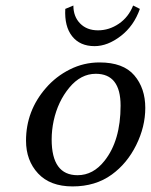

<svg xmlns="http://www.w3.org/2000/svg" viewBox="-20 -665 546 695"><path d="M245.6 -645Q245.6 -605 270 -580.1Q294.4 -555.2 334.7 -555.2Q375 -555.2 410.2 -579.1Q445.3 -603 461.9 -645L486.3 -632.8Q464.8 -571.3 417.2 -534.7Q369.6 -498 322.3 -498Q269.5 -498 241.2 -533.7Q212.9 -569.3 216.3 -632.8ZM146 -346.2Q182.1 -388.2 232.7 -413.6Q283.2 -439 340.3 -439Q426.3 -439 466.1 -392.3Q505.9 -345.7 505.9 -274.4Q505.9 -206.1 472.9 -139.6Q439.9 -73.2 384.8 -33.2Q325.7 9.8 242.7 9.8Q161.6 9.8 117.9 -37.1Q74.2 -84 74.2 -155.8Q74.2 -263.7 146 -346.2ZM326.7 -397.9Q272.5 -397.9 231 -347.9Q189.5 -297.9 174.3 -228Q167 -193.8 167 -160.2Q167 -30.8 260.7 -30.8Q317.4 -30.8 358.4 -83Q416.5 -156.2 416.5 -282.7Q416.5 -397.9 326.7 -397.9Z"/></svg>

Font: Linux Biolinum
Style: Italic
Weight: 400
Italic angle: -12°
Designer: Philipp H. Poll
Foundry: Philipp H. Poll
Version: Version 1.1.3 ; ttfautohint (v0.9)